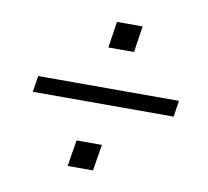

<svg xmlns="http://www.w3.org/2000/svg" viewBox="-61 -593 671 619"><g transform="rotate(10 274.5 -283.5)"><path d="M46 -257 54 -310H515L507 -257ZM198 -41 212 -127H295L281 -41ZM261 -440 274 -526H358L345 -440Z"/></g></svg>

Font: Nunito Sans 7pt SemiCondensed Light
Style: Italic
Weight: 300
Width: 4
Italic angle: -9°
Designer: Vernon Adams
Foundry: Vernon Adams
Version: Version 3.101;gftools[0.9.27]